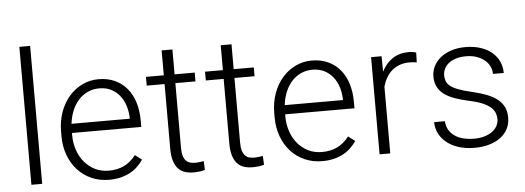

<svg xmlns="http://www.w3.org/2000/svg" viewBox="-50 -890 2842 1040"><g transform="rotate(-5 1371.5 -370.0)"><path d="M141.6 0H83V-750H141.6Z M504.9 9.8Q453.1 9.8 409.7 -9.5Q366.2 -28.8 334.7 -63.2Q303.2 -97.7 285.6 -145Q268.1 -192.4 268.1 -249V-270Q268.1 -331.1 286.4 -380.6Q304.7 -430.2 335.9 -465.1Q367.2 -500 408 -519Q448.7 -538.1 494.1 -538.1Q544.4 -538.1 583.5 -520Q622.6 -502 649.2 -469.7Q675.8 -437.5 689.5 -393.1Q703.1 -348.6 703.1 -295.9V-260.3H326.2V-249Q326.2 -205.6 339.4 -167.2Q352.5 -128.9 376.5 -100.6Q400.4 -72.3 433.6 -55.9Q466.8 -39.6 507.3 -39.6Q554.2 -39.6 590.1 -56.6Q626 -73.7 655.3 -111.3L691.9 -83.5Q678.7 -64.5 661.4 -47.4Q644 -30.3 621.1 -17.6Q598.1 -4.9 569.3 2.4Q540.5 9.8 504.9 9.8ZM494.1 -488.3Q460.9 -488.3 432.6 -475.6Q404.3 -462.9 382.6 -439.5Q360.8 -416 346.9 -383.1Q333 -350.1 328.1 -310.1H645V-316.4Q644 -349.6 634.3 -380.6Q624.5 -411.6 605.7 -435.5Q586.9 -459.5 559.1 -473.9Q531.2 -488.3 494.1 -488.3Z M907.7 -663.6V-528.3H1017.1V-480.5H907.7V-128.4Q907.7 -100.6 913.3 -83.7Q918.9 -66.9 928.5 -57.4Q938 -47.9 950.4 -44.7Q962.9 -41.5 976.6 -41.5Q989.7 -41.5 1002 -43.2Q1014.2 -44.9 1023.9 -46.4L1026.4 1.5Q1015.6 5.4 998.3 7.6Q981 9.8 963.9 9.8Q939 9.8 917.7 3.2Q896.5 -3.4 881.3 -19.5Q866.2 -35.6 857.7 -62.3Q849.1 -88.9 849.1 -128.4V-480.5H752V-528.3H849.1V-663.6Z M1229 -663.6V-528.3H1338.4V-480.5H1229V-128.4Q1229 -100.6 1234.6 -83.7Q1240.2 -66.9 1249.8 -57.4Q1259.3 -47.9 1271.7 -44.7Q1284.2 -41.5 1297.9 -41.5Q1311 -41.5 1323.2 -43.2Q1335.4 -44.9 1345.2 -46.4L1347.7 1.5Q1336.9 5.4 1319.6 7.6Q1302.2 9.8 1285.2 9.8Q1260.3 9.8 1239 3.2Q1217.8 -3.4 1202.6 -19.5Q1187.5 -35.6 1179 -62.3Q1170.4 -88.9 1170.4 -128.4V-480.5H1073.2V-528.3H1170.4V-663.6Z M1664.1 9.8Q1612.3 9.8 1568.8 -9.5Q1525.4 -28.8 1493.9 -63.2Q1462.4 -97.7 1444.8 -145Q1427.2 -192.4 1427.2 -249V-270Q1427.2 -331.1 1445.6 -380.6Q1463.9 -430.2 1495.1 -465.1Q1526.4 -500 1567.1 -519Q1607.9 -538.1 1653.3 -538.1Q1703.6 -538.1 1742.7 -520Q1781.7 -502 1808.3 -469.7Q1835 -437.5 1848.6 -393.1Q1862.3 -348.6 1862.3 -295.9V-260.3H1485.4V-249Q1485.4 -205.6 1498.5 -167.2Q1511.7 -128.9 1535.6 -100.6Q1559.6 -72.3 1592.8 -55.9Q1626 -39.6 1666.5 -39.6Q1713.4 -39.6 1749.3 -56.6Q1785.2 -73.7 1814.5 -111.3L1851.1 -83.5Q1837.9 -64.5 1820.6 -47.4Q1803.2 -30.3 1780.3 -17.6Q1757.3 -4.9 1728.5 2.4Q1699.7 9.8 1664.1 9.8ZM1653.3 -488.3Q1620.1 -488.3 1591.8 -475.6Q1563.5 -462.9 1541.7 -439.5Q1520 -416 1506.1 -383.1Q1492.2 -350.1 1487.3 -310.1H1804.2V-316.4Q1803.2 -349.6 1793.5 -380.6Q1783.7 -411.6 1764.9 -435.5Q1746.1 -459.5 1718.3 -473.9Q1690.4 -488.3 1653.3 -488.3Z M2220.2 -478.5Q2201.7 -481.9 2180.7 -481.9Q2150.9 -481.9 2127 -473.1Q2103 -464.4 2084.7 -448.5Q2066.4 -432.6 2054 -410.9Q2041.5 -389.2 2034.2 -362.8V0H1976.1V-528.3H2033.2L2034.2 -444.3Q2055.7 -487.8 2092.5 -512.9Q2129.4 -538.1 2183.1 -538.1Q2193.8 -538.1 2205.1 -536.1Q2216.3 -534.2 2221.7 -531.7Z M2628.9 -134.3Q2628.9 -150.4 2623.3 -166.5Q2617.7 -182.6 2602.3 -197Q2586.9 -211.4 2559.3 -223.9Q2531.7 -236.3 2487.8 -245.6Q2443.8 -254.9 2409.4 -267.1Q2375 -279.3 2351.3 -296.6Q2327.6 -314 2315.4 -337.9Q2303.2 -361.8 2303.2 -394Q2303.2 -423.3 2316.2 -449.7Q2329.1 -476.1 2353.3 -495.6Q2377.4 -515.1 2411.9 -526.6Q2446.3 -538.1 2489.3 -538.1Q2535.2 -538.1 2571.5 -526.1Q2607.9 -514.2 2633.1 -492.9Q2658.2 -471.7 2671.4 -442.9Q2684.6 -414.1 2684.6 -380.4H2626Q2626 -400.9 2616.9 -420.4Q2607.9 -439.9 2590.6 -454.8Q2573.2 -469.7 2547.6 -479Q2522 -488.3 2489.3 -488.3Q2455.1 -488.3 2430.9 -480Q2406.7 -471.7 2391.4 -458.5Q2376 -445.3 2368.9 -429Q2361.8 -412.6 2361.8 -396Q2361.8 -378.4 2367.2 -364Q2372.6 -349.6 2387.9 -337.2Q2403.3 -324.7 2430.9 -314.2Q2458.5 -303.7 2502.9 -293.5Q2550.8 -282.2 2585.4 -268.6Q2620.1 -254.9 2642.8 -236.1Q2665.5 -217.3 2676.5 -193.1Q2687.5 -168.9 2687.5 -137.2Q2687.5 -104.5 2673.8 -77.4Q2660.2 -50.3 2634.8 -31Q2609.4 -11.7 2573.2 -1Q2537.1 9.8 2492.7 9.8Q2442.4 9.8 2403.8 -3.2Q2365.2 -16.1 2338.9 -38.1Q2312.5 -60.1 2299.1 -88.6Q2285.6 -117.2 2285.6 -147.9H2344.2Q2346.2 -116.7 2360.4 -95.9Q2374.5 -75.2 2395.5 -62.7Q2416.5 -50.3 2442.1 -44.9Q2467.8 -39.6 2492.7 -39.6Q2525.9 -39.6 2551.3 -47.4Q2576.7 -55.2 2594 -68.4Q2611.3 -81.5 2620.1 -98.6Q2628.9 -115.7 2628.9 -134.3Z"/></g></svg>

Font: Melbourne
Style: Light
Weight: 300
Designer: Google
Version: Version 2.000980; 2014